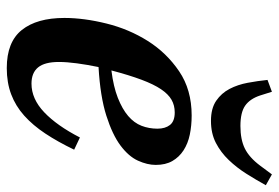

<svg xmlns="http://www.w3.org/2000/svg" viewBox="-148 -663 823 567"><g transform="rotate(90 263.5 -379.5)"><path d="M181 12Q104 12 68.5 -32.5Q33 -77 33 -158Q33 -216 49.5 -282.5Q66 -349 101 -404.5Q136 -460 190.5 -497Q245 -534 321 -534Q351 -534 377.5 -528.5Q404 -523 424 -510Q444 -497 455.5 -477Q467 -457 467 -428Q467 -403 454.5 -375.5Q442 -348 410 -324Q378 -300 321.5 -282Q265 -264 178 -259Q171 -225 167 -195Q163 -165 163 -142Q163 -100 179 -80.5Q195 -61 227 -61Q272 -61 311.5 -98.5Q351 -136 386 -204L422 -187Q399 -139 374.5 -102Q350 -65 321.5 -39.5Q293 -14 258.5 -1Q224 12 181 12ZM188 -297Q236 -303 269 -316Q302 -329 322.5 -346.5Q343 -364 351.5 -386Q360 -408 360 -433Q360 -456 349 -470Q338 -484 312 -484Q291 -484 274.5 -474.5Q258 -465 243.5 -443.5Q229 -422 215.5 -386Q202 -350 188 -297ZM337 -591Q300 -591 277.5 -606.5Q255 -622 242.5 -646Q230 -670 224.5 -699.5Q219 -729 216 -758L251 -771L262 -736Q272 -706 292 -692Q312 -678 352 -678Q392 -678 418.5 -691Q445 -704 469 -736L495 -771L527 -753Q511 -724 493 -695.5Q475 -667 452.5 -643.5Q430 -620 402 -605.5Q374 -591 337 -591Z"/></g></svg>

Font: IBM Plex Serif SemiBold
Style: Italic
Weight: 600
Italic angle: -14°
Designer: Mike Abbink, Paul van der Laan, Pieter van Rosmalen
Foundry: Bold Monday
Version: Version 2.5